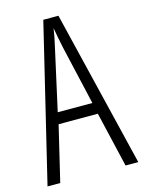

<svg xmlns="http://www.w3.org/2000/svg" viewBox="-110 -780 634 846"><g transform="rotate(-15 207.0 -357.0)"><path d="M356 0H414L241 -714H172L0 0H58L118 -252H297ZM224 -574 286 -304H128L188 -574C196 -609 202 -637 206 -667C211 -637 217 -609 224 -574Z"/></g></svg>

Font: Noto Sans Devanagari UI ExtraCondensed Light
Style: Regular
Weight: 300
Width: 2
Designer: Jelle Bosma - Monotype Design Team
Foundry: Monotype Imaging Inc.
Version: Version 2.004